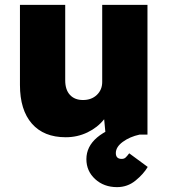

<svg xmlns="http://www.w3.org/2000/svg" viewBox="-20 -553 698 789"><path d="M250 11Q160 11 111 -45Q62 -101 62 -204V-533H248V-223Q248 -184 267.5 -163Q287 -142 321 -142Q356 -142 378 -163Q400 -184 400 -216V-533H586V0H414L408 -63Q381 -29 339.5 -9Q298 11 250 11ZM461 216Q407 216 371 183Q335 150 335 101Q335 -2 511 -49L554 0Q513 9 484.5 30Q456 51 456 76Q456 100 480 100Q490 100 496 94.5Q502 89 511 77L587 133Q570 162 537 189Q504 216 461 216Z"/></svg>

Font: Lexend Deca ExtraBold
Style: Regular
Weight: 800
Designer: Bonnie Shaver-Troup, Thomas Jockin
Foundry: Lexend
Version: Version 1.008; ttfautohint (v1.8.4.7-5d5b)